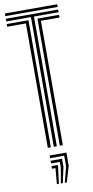

<svg xmlns="http://www.w3.org/2000/svg" viewBox="-109 -843 532 1099"><g transform="rotate(-10 157.0 -293.0)"><path d="M4.5 -784.5V-800H308.8V-784.5ZM148 0V-753.8H4.5V-769.2H308.8V-753.8H165.5V0ZM113.2 0V-723H4.5V-738.5H130.8V0ZM183 0V-738.5H308.8V-723H200.5V0ZM174.2 213.8 197.8 122V60.5H116V45H213.2V122L185.8 213.8ZM151.2 213.8 167 122V91.2H116V75.8H182.5V122L162.8 213.8ZM128.2 213.8 136.2 122H116V106.5H151.8V122L139.8 213.8Z"/></g></svg>

Font: Big Shoulders Inline Display SemiBold
Style: Regular
Weight: 600
Designer: Patric King
Foundry: XO Type Co
Version: Version 1.000